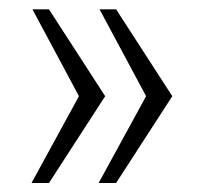

<svg xmlns="http://www.w3.org/2000/svg" viewBox="-20 -454 469 419"><path d="M197.3 -433.6 298.8 -244.1 195.3 -54.7H233.4L356 -244.1L233.4 -433.6ZM50.8 -433.6 152.3 -244.1 48.8 -54.7H86.9L209.5 -244.1L86.9 -433.6Z"/></svg>

Font: SaysetthaMai Thin
Style: Regular
Weight: 100
Designer: John M. Durdin
Foundry: Lao Script for Windows
Version: Version 1.101